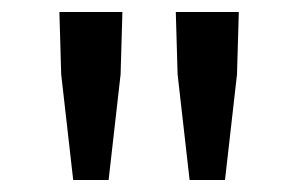

<svg xmlns="http://www.w3.org/2000/svg" viewBox="-20 -709 498 320"><path d="M79 -409ZM82 -585 79 -689H184L181 -585L161 -409H102ZM276 -585 273 -689H378L375 -585L355 -409H296Z"/></svg>

Font: Assistant SemiBold
Style: Regular
Weight: 600
Designer: Hebrew By Ben Nathan, Latin by Paul Hunt
Version: Version 2.001; ttfautohint (v1.6)